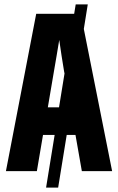

<svg xmlns="http://www.w3.org/2000/svg" viewBox="-20 -780 540 875"><path d="M198 -291 226 -456Q231 -485 238 -526Q245 -567 250 -598Q254 -567 260.5 -526.5Q267 -486 272 -455L274 -445L249 -291ZM324 -165 353 0H491L362 -648L380 -760H325L318 -717H145L7 0H148L176 -165H229L190 75H245L284 -165Z"/></svg>

Font: Noto Sans Mono UI Condensed ExtraBold
Style: Regular
Weight: 800
Width: 3
Designer: Monotype Design team
Foundry: Monotype Imaging Inc.
Version: 1.000